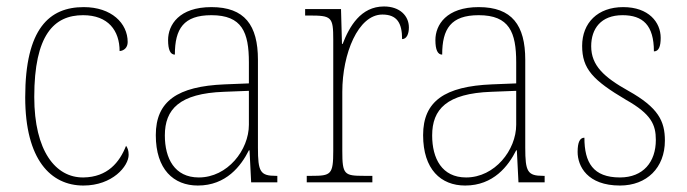

<svg xmlns="http://www.w3.org/2000/svg" viewBox="-20 -564 2124 594"><path d="M238 10C328 10 378 -50 378 -85C378 -98 375 -106 370 -113C350 -62 313 -16 238 -15C152 -14 86 -97 86 -264C86 -456 147 -517 237 -517C315 -517 350 -469 350 -406C363 -407 375 -416 375 -434C375 -492 325 -542 239 -542C133 -542 58 -476 58 -263C58 -70 137 10 238 10Z M592 10C680 10 726 -51 750 -99H752L757 0H838V-20H833C785 -20 778 -33 778 -107V-379C778 -486 737 -542 634 -542C534 -542 500 -487 500 -440C500 -410 507 -395 521 -395C521 -475 548 -517 634 -517C729 -517 750 -464 750 -371V-306L675 -303C529 -297 462 -251 462 -146C462 -40 517 10 592 10ZM595 -15C520 -15 490 -74 490 -145C490 -226 535 -275 673 -280L750 -283V-178C750 -100 684 -15 595 -15Z M929 0H1132V-20H1106C1045 -20 1039 -24 1039 -97V-280C1039 -398 1088 -519 1163 -519C1208 -519 1224 -493 1224 -443C1238 -443 1245 -459 1245 -479C1245 -515 1217 -544 1168 -544C1096 -544 1061 -482 1040 -428H1038L1035 -536H924V-516H936C1006 -516 1011 -512 1011 -441V-97C1011 -24 1004 -20 944 -20H929Z M1419 10C1507 10 1553 -51 1577 -99H1579L1584 0H1665V-20H1660C1612 -20 1605 -33 1605 -107V-379C1605 -486 1564 -542 1461 -542C1361 -542 1327 -487 1327 -440C1327 -410 1334 -395 1348 -395C1348 -475 1375 -517 1461 -517C1556 -517 1577 -464 1577 -371V-306L1502 -303C1356 -297 1289 -251 1289 -146C1289 -40 1344 10 1419 10ZM1422 -15C1347 -15 1317 -74 1317 -145C1317 -226 1362 -275 1500 -280L1577 -283V-178C1577 -100 1511 -15 1422 -15Z M1898 10C1981 10 2037 -45 2037 -129C2037 -189 2017 -231 1924 -283C1849 -325 1809 -361 1809 -421C1809 -475 1839 -517 1906 -517C1969 -517 2003 -486 2003 -405C2018 -405 2024 -420 2024 -447C2024 -495 1987 -542 1908 -542C1829 -542 1781 -493 1781 -422C1781 -351 1814 -316 1917 -255C1995 -211 2009 -178 2009 -131C2009 -63 1970 -15 1898 -15C1815 -15 1788 -61 1788 -138C1774 -138 1767 -124 1767 -94C1767 -50 1797 10 1898 10Z"/></svg>

Font: Noto Serif Devanagari SemiCondensed Thin
Style: Regular
Weight: 100
Width: 4
Designer: Universal Thirst, Indian Type Foundry and the Monotype Design Team
Foundry: Monotype Imaging Inc.
Version: Version 2.004